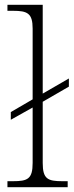

<svg xmlns="http://www.w3.org/2000/svg" viewBox="-20 -780 310 800"><path d="M11 0H262V-25H240C179 -25 158 -34 158 -101V-356L267 -419V-453L158 -390V-760H11V-735H34C94 -735 116 -725 116 -661V-366L25 -313V-281L116 -332V-101C116 -34 95 -25 34 -25H11Z"/></svg>

Font: Noto Serif Georgian ExtraLight
Style: Regular
Weight: 200
Designer: Monotype Design Team, Akaki Razmadze
Foundry: Google LLC
Version: Version 2.003